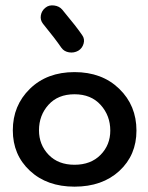

<svg xmlns="http://www.w3.org/2000/svg" viewBox="-20 -685 555 719"><path d="M259 14Q156 14 92 -45.5Q28 -105 28 -197Q28 -290 92 -352.5Q156 -415 259 -415Q362 -415 426.5 -352.5Q491 -290 491 -196Q491 -104 427 -45Q363 14 259 14ZM393 -196Q393 -252 357 -292Q321 -332 259 -332Q197 -332 161.5 -292.5Q126 -253 126 -197Q126 -143 162 -105.5Q198 -68 259 -68Q320 -68 356.5 -105Q393 -142 393 -196ZM273 -495Q257 -486 238.5 -489Q220 -492 210 -506Q186 -541 141 -596Q130 -610 133 -627.5Q136 -645 150 -656Q163 -667 182.5 -664.5Q202 -662 213 -649Q268 -583 288 -553Q298 -539 293 -521.5Q288 -504 273 -495Z"/></svg>

Font: Hoogli
Style: Bold
Weight: 700
Designer: Anand Singh Naorem
Foundry: Brand New Type
Version: Version 1.00 b007